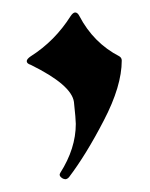

<svg xmlns="http://www.w3.org/2000/svg" viewBox="-20 -727 241 308"><path d="M29.3 -636.7Q67.9 -661.1 93.3 -701.2Q97.2 -707 100.6 -707Q104.5 -707 107.4 -701.2Q129.9 -658.2 171.4 -636.7Q175.3 -634.3 175.3 -629.9Q175.3 -588.9 146.5 -533.7Q118.2 -479 90.8 -442.9Q87.9 -439.5 84.5 -439.5Q84 -439.5 81.1 -440.4Q75.7 -443.4 75.7 -446.8Q75.7 -447.8 76.7 -449.7Q101.6 -488.8 101.6 -528.3Q101.6 -535.6 98.6 -563.5Q94.7 -590.8 29.3 -623Q22.9 -625 22.9 -628.9Q22.9 -632.3 29.3 -636.7Z"/></svg>

Font: UnifrakturMaguntia sl
Style: Regular
Weight: 400
Designer: j. 'mach' wust, based on a font by Peter Wiegel, original typeface by Carl Albert Fahrenwaldt 1901
Version: Version 2010-11-24